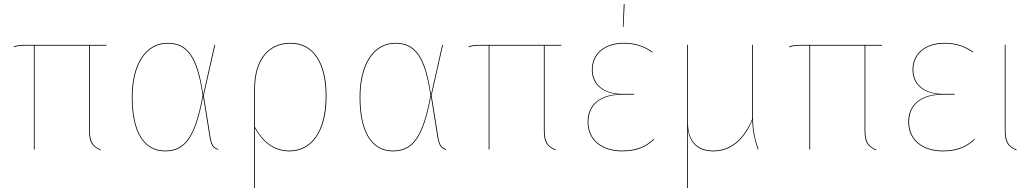

<svg xmlns="http://www.w3.org/2000/svg" viewBox="-20 -739 5119 949"><path d="M506.4 -513.3V-517.2H109.1C77.1 -517.2 62.6 -515.2 46.9 -508.9L48.4 -505.2C64.1 -511.3 77.2 -513.3 109.4 -513.3H147.3V0H151.3V-513.3H420.1V-97.9C420.1 -39.3 431.6 -15.8 477.1 4.1L478.6 0.4C435.4 -17.3 424.1 -41.9 424.1 -97.9V-513.3Z M808.1 -527.2C697.7 -527.2 631.3 -419.1 631.3 -259.3C631.3 -81.8 692.6 9.1 796.2 9.1C895.7 9.1 946.6 -60.4 984.1 -262.1L1016.3 -60.1C1024.2 -12.3 1038.1 -5.8 1058.5 2.1L1059.3 -1.6C1039.6 -9.4 1027.2 -17.6 1020.3 -60.9L987.3 -267.3L1043.7 -517.2H1039.6L984.3 -271.1C956.9 -462.6 905.7 -527.2 808.1 -527.2ZM808.2 -523.4C904.2 -523.4 953.7 -458.5 981.5 -267.1C943.6 -62.7 893.6 5.2 796.2 5.2C695.1 5.2 635.3 -82.8 635.3 -259.3C635.3 -418.9 701.6 -523.4 808.2 -523.4Z M1416.1 -527.2C1297.2 -527.2 1236.3 -433.7 1236.3 -298.9V190.6L1240.3 190.2V-105C1278.7 -34.7 1334.4 9.1 1411.4 9.1C1517.1 9.1 1594 -82.8 1594 -264C1594 -427.9 1530.8 -527.2 1416.1 -527.2ZM1411.3 5.2C1335.4 5.2 1279.9 -37.7 1240.3 -111.7V-298.6C1240.3 -432.2 1299.8 -523.3 1416 -523.3C1528.4 -523.3 1589.9 -426.3 1589.9 -264C1589.9 -85 1514.9 5.2 1411.3 5.2Z M1934.1 -527.2C1823.7 -527.2 1757.3 -419.1 1757.3 -259.3C1757.3 -81.8 1818.6 9.1 1922.2 9.1C2021.7 9.1 2072.6 -60.4 2110.1 -262.1L2142.3 -60.1C2150.2 -12.3 2164.1 -5.8 2184.5 2.1L2185.3 -1.6C2165.6 -9.4 2153.2 -17.6 2146.3 -60.9L2113.3 -267.3L2169.7 -517.2H2165.6L2110.3 -271.1C2082.9 -462.6 2031.7 -527.2 1934.1 -527.2ZM1934.2 -523.4C2030.2 -523.4 2079.7 -458.5 2107.5 -267.1C2069.6 -62.7 2019.6 5.2 1922.2 5.2C1821.1 5.2 1761.3 -82.8 1761.3 -259.3C1761.3 -418.9 1827.6 -523.4 1934.2 -523.4Z M2754.4 -513.3V-517.2H2357.1C2325.1 -517.2 2310.6 -515.2 2294.9 -508.9L2296.4 -505.2C2312.1 -511.3 2325.2 -513.3 2357.4 -513.3H2395.3V0H2399.3V-513.3H2668.1V-97.9C2668.1 -39.3 2679.6 -15.8 2725.1 4.1L2726.6 0.4C2683.4 -17.3 2672.1 -41.9 2672.1 -97.9V-513.3Z M3063 -718.8 3058.4 -605.7H3061.8L3067.4 -718.6ZM3063.8 -527.2C2969.8 -527.2 2905.3 -476.3 2905.3 -394.1C2905.3 -327.3 2951.6 -279.8 3035.7 -273.1C2944.1 -268.8 2884.3 -221.3 2884.3 -136.1C2884.3 -46.8 2953 9.1 3055.1 9.1C3129.5 9.1 3174.8 -13.3 3213.1 -49.3L3211 -52.6C3174.4 -17.6 3129.1 5.2 3055.2 5.2C2955 5.2 2888.3 -48.9 2888.3 -136.1C2888.3 -220 2947.1 -271.1 3055.6 -271.1H3113.5L3113.8 -274.9H3057.6C2956.8 -274.9 2909.3 -328.4 2909.3 -394.1C2909.3 -473.9 2971.3 -523.4 3064 -523.4C3123.8 -523.4 3167.6 -505.6 3202.6 -479.7L3205.7 -482.2C3172.5 -507.1 3126.5 -527.2 3063.9 -527.2Z M3728.9 -0.6C3712.7 -47.9 3701.7 -97 3701.7 -161V-517.2H3697.7V-151.5V-151.4C3661.1 -60.5 3597.2 5.2 3506.3 5.2C3435.3 5.2 3380.3 -31.5 3380.3 -134.8V-517.2H3376.3V190.4L3380.3 190.2V57.7C3380.3 12.4 3380.2 -30 3379.9 -100.1C3389.6 -27.4 3434 9.1 3506.3 9.1C3597.9 9.1 3662.4 -55.9 3698.1 -144.7C3699.7 -89.8 3710.3 -44.5 3725.1 -0.4Z M4339.4 -513.3V-517.2H3942.1C3910.1 -517.2 3895.6 -515.2 3879.9 -508.9L3881.4 -505.2C3897.1 -511.3 3910.2 -513.3 3942.4 -513.3H3980.3V0H3984.3V-513.3H4253.1V-97.9C4253.1 -39.3 4264.6 -15.8 4310.1 4.1L4311.6 0.4C4268.4 -17.3 4257.1 -41.9 4257.1 -97.9V-513.3Z M4648.9 -527.2C4554.8 -527.2 4490.3 -476.3 4490.3 -394.1C4490.3 -327.4 4536.6 -279.9 4620.7 -273.1C4529.1 -268.8 4469.3 -221.3 4469.3 -136.1C4469.3 -46.8 4538 9.1 4640.1 9.1C4714.5 9.1 4759.9 -13.3 4798.1 -49.3L4796 -52.6C4759.4 -17.6 4714.1 5.2 4640.2 5.2C4540 5.2 4473.4 -48.9 4473.4 -136.1C4473.4 -220 4532.1 -271.1 4640.6 -271.1H4698.5L4698.8 -274.9H4642.6C4541.8 -274.9 4494.4 -328.4 4494.4 -394.1C4494.4 -473.9 4556.4 -523.4 4649 -523.4C4708.9 -523.4 4752.6 -505.6 4787.6 -479.7L4790.7 -482.2C4757.5 -507.1 4711.5 -527.2 4648.9 -527.2Z M4950.3 -517.2H4946.3V-97.9C4946.3 -39.3 4957.8 -15.8 5003.2 4.1L5004.8 0.4C4961.5 -17.3 4950.3 -41.9 4950.3 -97.9Z"/></svg>

Font: Fira Sans Four
Style: Regular
Weight: 100
Designer: Carrois Corporate & Edenspiekermann AG
Foundry: Carrois Corporate GbR & Edenspiekermann AG
Version: Version 4.203;PS 004.203;hotconv 1.0.88;makeotf.lib2.5.64775